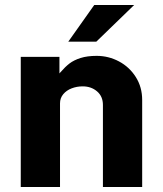

<svg xmlns="http://www.w3.org/2000/svg" viewBox="-20 -743 648 763"><path d="M62.5 -517H216.2V-451.2L220.6 -456.2Q239 -477.5 256.4 -490.9Q273.9 -504.2 300.4 -512.6Q326.9 -521 364 -521Q411.4 -521 452.9 -498.9Q494.4 -476.8 519.7 -436.8Q545 -396.8 545 -345.5V0H389V-326Q389 -359.9 365.8 -379.8Q342.5 -399.8 308.5 -399.8Q285.4 -399.8 264.8 -391.9Q244.2 -384 231.4 -368.7Q218.5 -353.4 218.5 -332.2V0H62.5ZM513 -723 362.8 -577.5H251.4L354.4 -723Z"/></svg>

Font: Public Sans VF
Style: Regular
Weight: 400
Designer: Pablo Impallari, Rodrigo Fuenzalida (Modified by Dan O. Williams and USWDS)
Version: Version 1.003